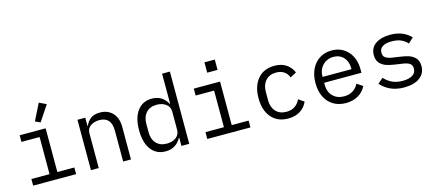

<svg xmlns="http://www.w3.org/2000/svg" viewBox="-55 -1334 4311 1900"><g transform="rotate(-15 2100.0 -383.5)"><path d="M106 -68H292V-448H106V-516H372V-68H546V0H106ZM339 -585 287 -609 372 -779 445 -744Z M698 0V-516H778V-432H782Q801 -476 835.5 -502Q870 -528 929 -528Q1011 -528 1059.5 -476Q1108 -424 1108 -331V0H1028V-317Q1028 -387 997 -422Q966 -457 906 -457Q853 -457 815.5 -431.5Q778 -406 778 -358V0Z M1625 -84H1621Q1596 -37 1556 -12.5Q1516 12 1462 12Q1367 12 1313.5 -59.5Q1260 -131 1260 -258Q1260 -385 1313.5 -456.5Q1367 -528 1462 -528Q1516 -528 1556 -503.5Q1596 -479 1621 -432H1625V-740H1705V0H1625ZM1625 -165V-351Q1625 -401 1587 -429Q1549 -457 1493 -457Q1424 -457 1385 -415Q1346 -373 1346 -302V-214Q1346 -143 1385 -101Q1424 -59 1493 -59Q1549 -59 1587 -87Q1625 -115 1625 -165Z M1890 -70H2079V-445H1890V-516H2159V-70H2332V0H1890ZM2165 -740V-634H2059V-740Z M2484 -258Q2484 -382 2546 -455Q2608 -528 2717 -528Q2789 -528 2837 -496Q2885 -464 2908 -409L2844 -375Q2830 -415 2797 -437Q2764 -459 2717 -459Q2648 -459 2609 -415.5Q2570 -372 2570 -302V-214Q2570 -144 2609 -100.5Q2648 -57 2719 -57Q2769 -57 2804 -80.5Q2839 -104 2859 -147L2916 -108Q2892 -53 2842 -20.5Q2792 12 2718 12Q2608 12 2546 -61Q2484 -134 2484 -258Z M3067 -257Q3067 -338 3097 -399.5Q3127 -461 3180.5 -494.5Q3234 -528 3304 -528Q3372 -528 3424 -495.5Q3476 -463 3504.5 -406Q3533 -349 3533 -276V-238H3151V-214Q3151 -145 3194 -101Q3237 -57 3309 -57Q3360 -57 3398 -80.5Q3436 -104 3457 -147L3516 -107Q3492 -53 3437.5 -20.5Q3383 12 3309 12Q3236 12 3181 -21Q3126 -54 3096.5 -115Q3067 -176 3067 -257ZM3151 -305V-298H3447V-309Q3447 -377 3407.5 -419.5Q3368 -462 3304 -462Q3261 -462 3226 -441.5Q3191 -421 3171 -385Q3151 -349 3151 -305Z M3667 -89 3721 -136Q3759 -95 3804 -75Q3849 -55 3908 -55Q3971 -55 4008 -77.5Q4045 -100 4045 -144Q4045 -181 4021 -197Q3997 -213 3954 -219L3873 -231Q3824 -238 3787 -250.5Q3750 -263 3723 -292.5Q3696 -322 3696 -374Q3696 -449 3753 -488.5Q3810 -528 3904 -528Q4036 -528 4114 -445L4062 -396Q4039 -423 4000.5 -442Q3962 -461 3901 -461Q3840 -461 3807.5 -440Q3775 -419 3775 -379Q3775 -342 3799.5 -326Q3824 -310 3866 -304L3947 -292Q3997 -285 4034 -272.5Q4071 -260 4097.5 -230.5Q4124 -201 4124 -149Q4124 -73 4065 -30.5Q4006 12 3906 12Q3828 12 3769 -14.5Q3710 -41 3667 -89Z"/></g></svg>

Font: iA Writer Duo V
Style: Regular
Weight: 400
Designer: Mike Abbink, Paul van der Laan, Pieter van Rosmalen, Oliver Reichenstein
Foundry: Information Architects Inc.
Version: Version 2.000